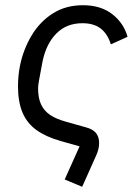

<svg xmlns="http://www.w3.org/2000/svg" viewBox="-20 -548 515 736"><path d="M228 140 285 13 214 -7Q157 -23 120.5 -49Q84 -75 66.5 -116Q49 -157 49 -217Q49 -237 51 -258Q53 -279 57 -298Q70 -360 101.5 -412.5Q133 -465 182.5 -496.5Q232 -528 298 -528Q366 -528 410 -494Q454 -460 469 -407L405 -378Q392 -419 365.5 -439Q339 -459 296 -459Q235 -459 196 -419.5Q157 -380 143 -312Q140 -295 136 -274.5Q132 -254 129 -236.5Q126 -219 126 -209Q126 -172 137.5 -147.5Q149 -123 172 -107.5Q195 -92 231 -82L309 -60Q336 -53 348 -38Q360 -23 360 0Q360 12 357 24.5Q354 37 346 54L295 168Z"/></svg>

Font: IBM Plex Sans
Style: Italic
Weight: 400
Italic angle: -11.31°
Designer: Mike Abbink, Paul van der Laan, Pieter van Rosmalen
Foundry: Bold Monday
Version: Version 3.201